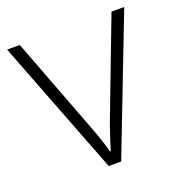

<svg xmlns="http://www.w3.org/2000/svg" viewBox="-103 -619 664 707"><g transform="rotate(-20 229.5 -265.5)"><path d="M253.9 0 459 -530.8H409.2L272 -170.9C257.8 -133.8 244.1 -93.3 231 -48.8H228C218.8 -83.5 205.1 -123.5 187 -169.9L49.8 -530.8H0L205.1 0Z"/></g></svg>

Font: Open Sans 300
Style: Regular
Weight: 300
Foundry: Ascender Corporation
Version: Version 1.100;PS 001.100;hotconv 1.0.88;makeotf.lib2.5.64775